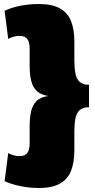

<svg xmlns="http://www.w3.org/2000/svg" viewBox="-20 -830 474 958"><path d="M173 -810Q241 -810 280 -787.5Q319 -765 335 -723.5Q351 -682 351 -622V-530Q351 -491 356.5 -463Q362 -435 378 -421Q394 -407 424 -407V-295Q394 -295 378 -281Q362 -267 356.5 -239.5Q351 -212 351 -173V-80Q351 -21 335 21Q319 63 280 85.5Q241 108 173 108Q129 108 83.5 99Q38 90 3 74L21 -66Q34 -59 48.5 -55Q63 -51 76 -51Q106 -51 117 -67.5Q128 -84 128 -115V-202Q128 -242 135 -273.5Q142 -305 162 -325.5Q182 -346 221 -351Q188 -356 167.5 -372.5Q147 -389 137.5 -420.5Q128 -452 128 -500V-588Q128 -618 117 -634.5Q106 -651 76 -651Q63 -651 48.5 -647Q34 -643 21 -636L3 -776Q38 -793 83 -801.5Q128 -810 173 -810Z"/></svg>

Font: Pathway Extreme Condensed Black
Style: Regular
Weight: 900
Width: 3
Version: Version 1.001;gftools[0.9.26]